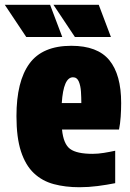

<svg xmlns="http://www.w3.org/2000/svg" viewBox="-49 -775 543 805"><path d="M284 10Q225 10 176.5 -3Q128 -16 93 -49Q58 -82 39 -140Q20 -198 20 -288Q20 -434 74.5 -508.5Q129 -583 250 -583Q360 -583 409.5 -522.5Q459 -462 459 -343Q459 -315 457 -285.5Q455 -256 450 -232H211Q217 -171 245 -150.5Q273 -130 339 -130Q362 -130 386.5 -134Q411 -138 434 -143V-7Q399 0 360.5 5Q322 10 284 10ZM257 -451Q217 -451 210 -343H292Q292 -365 290.5 -390Q289 -415 281.5 -433Q274 -451 257 -451ZM365 -755 416 -620H265L175 -755ZM161 -755 212 -620H61L-29 -755Z"/></svg>

Font: Protest Strike
Style: Regular
Weight: 400
Designer: Octavio Pardo
Foundry: Ashler Design
Version: Version 2.005; ttfautohint (v1.8.4.7-5d5b)